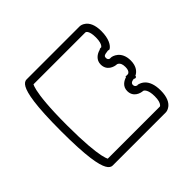

<svg xmlns="http://www.w3.org/2000/svg" viewBox="-139 -696 897 897"><g transform="rotate(-45 310.0 -247.5)"><path d="M471 -211C452.5 -205.4 429 -191.3 429 -161.1C429 -121.4 464.4 -109.6 483.2 -108.8C486.4 -107.3 503 -98.5 503 -52.7C503 -26.6 497.3 -13.9 492.9 -8.2C488.6 -2.3 486 -2 485.4 -2C485.3 -2 485.3 -2 485.3 -2L141.3 -2C139 -6.7 135.1 -16.5 131.2 -34.9C124.2 -69 117 -132.2 117 -247C117 -368.1 124.9 -431.7 132.3 -464.3C136.1 -481 139.6 -489.2 141.7 -493H485C486.5 -492.8 490.5 -491.8 494.7 -484.8C498.7 -478.2 503 -465.3 503 -441.8C503 -415.3 497.3 -402.4 492.9 -396.6C490.4 -393.3 488.4 -391.8 487.1 -391.2C485.9 -391.5 484.7 -391.8 483.2 -391.8C479.2 -391.8 476.1 -389.9 474.2 -388.1C452.7 -382.7 429 -366.2 429 -336.5C429 -295.7 465.3 -283.9 484 -283.3C485.6 -282.9 488.8 -281.8 492.1 -278.9C496.9 -274.8 503 -266.2 503 -246.5C503 -229.8 498.3 -222.4 494.6 -218.9C490.4 -214.8 486.9 -214.5 485.8 -214.5C485.6 -214.5 485.5 -214.5 485.5 -214.5H471ZM485.6 -397C485.6 -397 485.5 -397 485.4 -397ZM517.1 -130C506.5 -140.6 495.1 -144.1 490.8 -145.5C488.8 -146.1 487 -146.7 485 -147.3L483.6 -146.2C479 -146.5 468 -149.1 468 -162.9C468 -176.3 483.2 -179.2 491.5 -179.6C496.3 -175.5 501.2 -175.5 506 -179.6V-184.2C522.8 -191.8 542 -210.9 542 -250.1C542 -314.2 494.2 -325.5 486.5 -325.5H478.8C473.6 -327 468 -330.8 468 -340.9C468 -346.6 469.5 -349.6 471.3 -351.3C475.3 -355.1 486 -357.1 490.5 -357.3C495.7 -358.9 500.8 -358.9 506 -357.3L508 -357C525.4 -366.1 542 -395.1 542 -444.4C542 -487.7 528.1 -510.4 512.7 -521.7C500.5 -531.1 489 -532 485.5 -532H134.5C125.6 -532 115.6 -526.4 107.7 -512.1C92.1 -484 78 -417.4 78 -247.4C78 -77.4 92.1 -11.2 107.7 16.7C115.6 31.4 125.7 37 134.5 37H485.5C489 37 500.5 36.1 512.7 26.7C528.1 15.2 542 -8.1 542 -52.3C542 -93.1 530.5 -116.6 517.1 -130Z"/></g></svg>

Font: Platiipus Bold
Style: Bold
Weight: 400
Version: Version 001.000